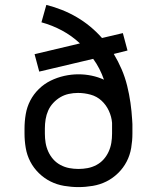

<svg xmlns="http://www.w3.org/2000/svg" viewBox="-20 -755 640 783"><path d="M300 8Q271 8 241.5 3Q212 -2 186 -15Q160 -28 138.5 -49Q117 -70 103.5 -96Q90 -122 85 -151.5Q80 -181 80 -210V-231Q80 -260 85 -289.5Q90 -319 103.5 -345Q117 -371 138.5 -392Q160 -413 186.5 -426Q213 -439 242 -445.5Q271 -452 300 -452Q327 -452 353.5 -446.5Q380 -441 404 -430Q396 -453 385 -474.5Q374 -496 360 -515L140 -463L121 -534L306 -578Q273 -609 233 -630.5Q193 -652 149 -664L169 -735Q201 -727 232.5 -714.5Q264 -702 293 -685Q322 -668 348 -646.5Q374 -625 396 -600L481 -620L500 -549L444 -535Q462 -505 476 -472.5Q490 -440 498.5 -405.5Q507 -371 512 -336Q517 -301 519 -266Q520 -257 520 -248.5Q520 -240 520 -231V-210Q520 -181 515 -151.5Q510 -122 496.5 -96Q483 -70 461.5 -49Q440 -28 414 -15Q388 -2 358.5 3Q329 8 300 8ZM300 -66Q319 -66 337.5 -69.5Q356 -73 373 -82Q390 -91 402.5 -105Q415 -119 423 -136.5Q431 -154 434 -172.5Q437 -191 437 -210V-221Q437 -229 437 -237Q437 -245 437 -254Q435 -279 424 -303Q413 -327 394 -344.5Q375 -362 349.5 -369Q324 -376 298 -376Q279 -376 260.5 -372Q242 -368 226 -358.5Q210 -349 197 -335Q184 -321 176.5 -304Q169 -287 166 -268.5Q163 -250 163 -231V-210Q163 -191 166 -172.5Q169 -154 177 -136.5Q185 -119 197.5 -105Q210 -91 227 -82Q244 -73 262.5 -69.5Q281 -66 300 -66Z"/></svg>

Font: Zed Sans Extended
Style: Regular
Weight: 400
Width: 7
Designer: Belleve Invis
Foundry: Belleve Invis
Version: Version 1.0.0; ttfautohint (v1.8.4)